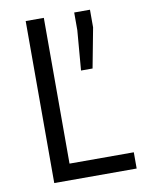

<svg xmlns="http://www.w3.org/2000/svg" viewBox="-79 -746 617 803"><g transform="rotate(-10 229.0 -344.0)"><path d="M86 0V-688H163V-69H436V0ZM278 -444 292 -613V-688H359V-613L327 -444Z"/></g></svg>

Font: Saira SemiCondensed
Style: Regular
Weight: 400
Width: 4
Designer: Hector Gatti with collaboration of the Omnibus-Type team
Foundry: Omnibus-Type
Version: Version 1.101